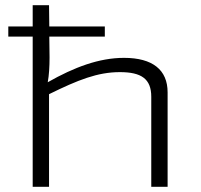

<svg xmlns="http://www.w3.org/2000/svg" viewBox="-20 -720 775 740"><path d="M458 -497C362 -497 266 -461 164 -403C169 -430 171 -463 171 -499L170 -579H384V-618H170L169 -700H106V-618H12V-579H106V0H169V-357C281 -412 356 -442 442 -442C525 -442 563 -416 563 -347V0H626V-364C626 -451 568 -497 458 -497Z"/></svg>

Font: Exo 2 Light Expanded
Style: Regular
Weight: 300
Width: 7
Designer: Natanael Gama
Version: Version 1.001;PS 001.001;hotconv 1.0.70;makeotf.lib2.5.58329